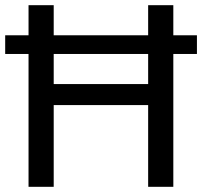

<svg xmlns="http://www.w3.org/2000/svg" viewBox="-26 -720 779 740"><path d="M84 -700H181V-396H545V-700H642V0H545V-315H181V0H84ZM-6 -584H733V-512H-6Z"/></svg>

Font: AF Albert Sans Medium
Style: Regular
Weight: 500
Designer: Andreas Rasmussen
Foundry: a.Foundry
Version: Version 1.300;Glyphs 3.2 (3231)